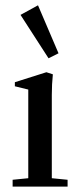

<svg xmlns="http://www.w3.org/2000/svg" viewBox="-20 -693 291 713"><path d="M160.2 -476.6 56.2 -637.7 121.1 -673.3 197.3 -495.1ZM26.9 0V-25.4L85 -31.2V-360.4L35.2 -372.6V-387.7L152.3 -424.8L176.3 -417Q172.4 -380.4 172.4 -340.3V-31.2L231 -25.4V0Z"/></svg>

Font: Elstob 18pt Medium
Style: Regular
Weight: 500
Designer: Peter S. Baker
Version: Version 1.015